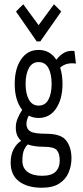

<svg xmlns="http://www.w3.org/2000/svg" viewBox="-20 -708 390 900"><path d="M161 -155Q136 -155 115 -166Q104 -146 104 -127Q104 -103 122.5 -92Q141 -81 197 -81Q267 -81 291 -48.5Q315 -16 315 34Q315 69 301.5 101Q288 133 257.5 152.5Q227 172 176 172Q109 172 69.5 142.5Q30 113 30 54Q30 17 44 -9Q58 -35 79 -48Q54 -70 54 -110Q54 -132 62.5 -152.5Q71 -173 84 -193Q49 -237 49 -315Q49 -386 79 -430Q109 -474 161 -474Q214 -474 244 -428Q262 -451 282 -461.5Q302 -472 329 -469L336 -410Q315 -413 296.5 -409Q278 -405 262 -391Q273 -357 273 -315Q273 -244 243 -199.5Q213 -155 161 -155ZM161 -213Q192 -213 207 -241Q222 -269 222 -315Q222 -361 207 -389Q192 -417 161 -417Q131 -417 115.5 -389Q100 -361 100 -315Q100 -269 115.5 -241Q131 -213 161 -213ZM85 46Q85 80 109.5 98Q134 116 177 116Q222 116 241 96.5Q260 77 260 45Q260 12 246.5 -4Q233 -20 186 -20Q140 -20 110 -31Q96 -16 90.5 1Q85 18 85 46ZM89 -688 161 -590 233 -688 267 -654 169 -514H152L55 -654Z"/></svg>

Font: Inconsolata ExtraCondensed
Style: Regular
Weight: 400
Width: 2
Monospace: yes
Designer: Raph Levien, Cyreal, Brenton Simpson
Foundry: Raph Levien, Cyreal, Google
Version: Version 3.000; ttfautohint (v1.8.2.53-6de2)